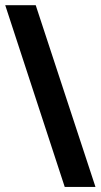

<svg xmlns="http://www.w3.org/2000/svg" viewBox="-58 -714 393 750"><path d="M81.5 -693.8 314.9 16.1H194.8L-37.6 -693.8Z"/></svg>

Font: XB Zar
Style: Bold
Weight: 700
Designer: Behnam
Foundry: Irmug
Version: Version 8.005 2009